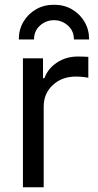

<svg xmlns="http://www.w3.org/2000/svg" viewBox="-20 -793 416 813"><path d="M77.1 0V-545.9H162.1V-461.9H168Q183.1 -503.4 221.9 -528.6Q260.7 -553.7 309.6 -553.7Q319.3 -553.7 332.8 -553.2Q346.2 -552.7 354 -552.2V-463.9Q350.1 -464.8 334.5 -466.8Q318.8 -468.8 301.3 -468.8Q242.2 -468.8 203.6 -432.9Q165 -397 165 -341.8V0ZM208.5 -772.9Q251.5 -772.9 284.9 -753.4Q318.4 -733.9 337.9 -700.7Q357.4 -667.5 357.4 -626H293Q293 -662.1 267.6 -684.8Q242.2 -707.5 208.5 -707.5Q174.8 -707.5 149.4 -684.8Q124 -662.1 124 -626H59.6Q59.6 -667.5 79.1 -700.7Q98.6 -733.9 132.3 -753.4Q166 -772.9 208.5 -772.9Z"/></svg>

Font: Inter-Regular
Style: Regular
Weight: 400
Designer: Rasmus Andersson
Foundry: rsms
Version: Version 4.000;git-a52131595